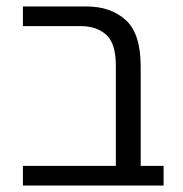

<svg xmlns="http://www.w3.org/2000/svg" viewBox="-20 -575 566 595"><path d="M51 0V-61H339V-372Q339 -440 309.5 -467Q280 -494 231 -494H51V-555H248Q323 -555 369.5 -513Q416 -471 416 -369V-61H487V0Z"/></svg>

Font: Assistant
Style: Regular
Weight: 400
Designer: Hebrew By Ben Nathan, Latin by Paul Hunt
Version: Version 3.000